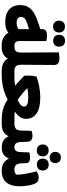

<svg xmlns="http://www.w3.org/2000/svg" viewBox="714 -1496 782 2250"><g transform="rotate(90 1105.0 -371.0)"><path d="M342.9 -165.4 391.7 -102.9Q372.4 -79.1 335.1 -60.3Q297.8 -41.6 236 -41.6Q140.3 -41.6 89.8 -88.5Q39.4 -135.5 39.4 -216.1Q39.4 -274.2 63.9 -313.3Q88.4 -352.4 134.5 -379.4Q180.5 -406.4 245.1 -427.3L344.2 -459.9V-326.7L257 -300.1Q212.1 -286.2 195.3 -268.4Q178.5 -250.6 178.5 -225.7Q178.5 -200.6 197.4 -187.8Q216.3 -175 250.1 -174.8Q279.8 -174.8 304.3 -186.2Q328.8 -197.6 333.4 -214.4L321.5 -152V-475Q321.5 -530.8 395 -530.8Q415.1 -530.8 433.7 -527.9Q452.3 -525 461.1 -522.2V-210.6Q461.1 -175.9 475.8 -162.5Q490.4 -149.2 512.2 -149.2H526.8V0H505.7Q440.3 0 394.8 -39.3Q349.4 -78.6 342.9 -165.4ZM526.8 0V-149.2Q535.4 -135.6 539.9 -117.2Q544.4 -98.8 544.4 -75Q544.4 -51.1 539.8 -31.8Q535.2 -12.6 526.8 0ZM291.5 -602.2Q260.1 -602.2 241 -621Q222 -639.8 222 -671.7Q222 -703.8 241 -722.5Q260.1 -741.2 291.5 -741.2Q323.6 -741.2 342.3 -722.5Q361 -703.8 361 -671.7Q361 -639.8 342.3 -621Q323.6 -602.2 291.5 -602.2ZM457.3 -603Q425.2 -603 406.5 -621.8Q387.8 -640.6 387.8 -672.5Q387.8 -704.6 406.5 -723.3Q425.2 -742 457.3 -742Q489.4 -742 508.1 -723.3Q526.8 -704.6 526.8 -672.5Q526.8 -640.6 508.1 -621.8Q489.4 -603 457.3 -603Z M511 0V-149.2H528Q550.1 -149.2 565.3 -156.4Q580.5 -163.7 588.1 -181Q595.8 -198.3 595.8 -227.8L593.8 -668.8Q604.1 -670.8 623.7 -673.7Q643.3 -676.6 664.7 -676.6Q741.5 -676.6 741.5 -614.2L738.7 -227.3Q738.7 -197.5 746.9 -180.2Q755.1 -163 770.3 -156.1Q785.6 -149.2 805.4 -149.2H822.8V0H808.6Q759.4 0 725 -17Q690.7 -33.9 672.7 -61.8Q654.6 -89.6 653.2 -122.7L678.6 -123.5Q678.4 -91.6 661.6 -63.2Q644.8 -34.9 613.3 -17.4Q581.9 0 538 0ZM822.8 0V-149.2Q831.4 -135.6 835.9 -117.2Q840.4 -98.8 840.4 -75Q840.4 -51.1 835.8 -31.8Q831.1 -12.6 822.8 0Z M807 0V-149.2H890.2Q926.6 -149.2 964 -154.1Q1001.4 -159.1 1033 -170.6L1168.1 -83.6Q1138.3 -61.2 1089.1 -42.2Q1040 -23.1 982.2 -11.5Q924.5 0 868 0ZM1194.7 -160.5 1117.3 -173.7Q1150.5 -186.4 1175.5 -199.4Q1200.6 -212.4 1214.7 -227.6Q1228.9 -242.8 1228.9 -262Q1228.9 -289.6 1199.4 -300.5Q1170 -311.4 1121.8 -311.4Q1090.6 -311.4 1063.1 -308.2Q1035.5 -305 1011.9 -300.1Q1032 -280.7 1061.9 -254.7Q1091.7 -228.8 1126.5 -203.8Q1161.2 -178.9 1194.7 -160.5ZM1262.1 -162.1Q1276.1 -157.6 1286.7 -154.9Q1297.2 -152.2 1312 -150.7Q1326.8 -149.2 1353.1 -149.2H1437.3V0H1376.1Q1325.8 0 1276.2 -11.3Q1226.6 -22.7 1184.2 -45.8Q1141.7 -68.9 1109.6 -104.4ZM1102.8 -79.2 1040.8 -115.2Q990.8 -149.9 950.4 -186.3Q910.1 -222.7 867.6 -264.4Q866.6 -276.7 866.3 -288.4Q865.9 -300.1 865.9 -307.1Q865.9 -338.7 868.6 -361.5Q871.4 -384.3 877.4 -408Q922.3 -425.5 988.8 -438.8Q1055.3 -452 1120.3 -452Q1248.8 -452 1310.6 -407.9Q1372.3 -363.8 1372.3 -286.7Q1372.3 -250.6 1357.3 -224.3Q1342.3 -197.9 1321.3 -180.1Q1300.3 -162.3 1281.2 -150.4ZM1437.3 0V-149.2Q1445.9 -135.6 1450.4 -117.2Q1454.9 -98.8 1454.9 -75Q1454.9 -51.1 1450.3 -31.8Q1445.6 -12.6 1437.3 0Z M1828.5 -332Q1854.4 -332 1872.8 -322.5Q1891.2 -313 1892.2 -282L1894.2 -228.9Q1896.2 -180.7 1916.4 -164.4Q1936.6 -148.2 1967.7 -148.2Q1992.9 -148.2 2010.1 -158.5Q2027.3 -168.8 2027.3 -178.8Q2027.3 -200.9 2023.4 -231.3Q2019.5 -261.8 2013.5 -295.2Q2007.5 -328.6 2000.5 -358.6Q1993.5 -388.6 1988.3 -410.5Q1999.3 -417.8 2018.7 -425.7Q2038 -433.6 2059.4 -433.6Q2094.1 -433.6 2113.3 -416.4Q2132.6 -399.2 2145.4 -351.2Q2150.9 -331.7 2154.7 -306.8Q2158.4 -281.9 2160.8 -256.8Q2163.1 -231.6 2163.1 -210.8Q2163.1 -109.2 2117.7 -54.6Q2072.2 0 1981.7 0Q1909.2 0 1871.3 -37.1Q1833.4 -74.2 1824.8 -129.2L1844.9 -129Q1843.7 -94.6 1828.8 -65.3Q1814 -35.9 1784.4 -18Q1754.8 0 1707.6 0Q1642.6 0 1606.7 -36.5Q1570.7 -73 1567 -125.4L1584.3 -124.4Q1583.7 -74 1546.5 -37Q1509.4 0 1435.5 0H1421V-149.2H1433.2Q1464 -149.2 1486.4 -164.1Q1508.9 -179 1509.9 -225.7L1513.4 -349.9Q1525.8 -354.2 1540.6 -357.5Q1555.4 -360.7 1574.5 -360.7Q1600.4 -360.7 1620 -347.3Q1639.7 -333.8 1641.2 -300.1L1644.7 -218.9Q1646.5 -181.3 1662.3 -165.1Q1678.1 -148.9 1705 -148.9Q1732.9 -148.9 1747.2 -166.1Q1761.4 -183.2 1762.4 -223.9L1765.9 -324.2Q1778.3 -327 1793.8 -329.5Q1809.4 -332 1828.5 -332ZM1825.8 -561.7Q1795.9 -561.7 1777.9 -579.6Q1760 -597.6 1760 -627.7Q1760 -657.8 1777.8 -675.6Q1795.6 -693.4 1825.7 -693.4Q1855.8 -693.4 1873.4 -675.6Q1891 -657.8 1891 -627.7Q1891 -597.6 1873.3 -579.6Q1855.6 -561.7 1825.8 -561.7ZM1742.9 -411Q1711.2 -411 1692.1 -429.9Q1673 -448.7 1673 -480.6Q1673 -512.7 1692.1 -531.4Q1711.2 -550.1 1742.9 -550.1Q1774.7 -550.1 1793.4 -531.4Q1812.1 -512.7 1812.1 -480.6Q1812.1 -448.7 1793.4 -429.9Q1774.7 -411 1742.9 -411ZM1908.4 -411.8Q1876.3 -411.8 1857.6 -430.6Q1838.9 -449.4 1838.9 -481.3Q1838.9 -513.4 1857.6 -532.1Q1876.3 -550.8 1908.4 -550.8Q1940.5 -550.8 1959.2 -532.1Q1977.9 -513.4 1977.9 -481.3Q1977.9 -449.4 1959.2 -430.6Q1940.5 -411.8 1908.4 -411.8Z"/></g></svg>

Font: Baloo Bhaijaan 2
Style: Regular
Weight: 400
Designer: Sanskriti Dholi, Noopur Datye and Ek Type
Foundry: Ek Type
Version: Version 1.701